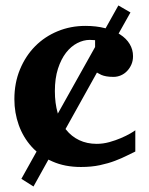

<svg xmlns="http://www.w3.org/2000/svg" viewBox="-20 -594 542 697"><path d="M101.6 83 57.6 55.2 112.8 -43.9Q103 -52.2 94.7 -61.5Q64 -95.7 48.1 -140.1Q32.2 -184.6 32.2 -233.9Q32.2 -293 52.5 -342Q72.8 -391.1 107.7 -426.3Q142.6 -461.4 189.5 -480.7Q236.3 -500 290 -500Q329.6 -500 361.3 -491.7L363.3 -491.2L409.7 -574.2L453.6 -548.8L410.6 -472.2L415.5 -469.2Q438.5 -454.6 450.7 -434.3Q462.9 -414.1 462.9 -390.1Q462.9 -373 456.8 -359.4Q450.7 -345.7 440.9 -335.7Q431.2 -325.7 418.5 -320.3Q405.8 -314.9 392.1 -314.9Q376.5 -314.9 366 -316.9Q355.5 -318.8 348.1 -322Q340.8 -325.2 335.4 -328.6Q334 -329.6 332 -330.6L217.8 -125.5L219.7 -123.5Q239.3 -98.6 267.6 -85.2Q295.9 -71.8 331.1 -71.8Q354 -71.8 377 -78.1Q399.9 -84.5 419.2 -92.8Q438.5 -101.1 452.4 -109.1Q466.3 -117.2 471.2 -121.1V-43.9Q458.5 -38.1 440.2 -28.8Q421.9 -19.5 397.7 -10.3Q373.5 -1 342.8 5.6Q312 12.2 273.9 12.2Q215.3 12.2 170.4 -7.8Q163.1 -10.7 155.8 -14.6ZM325.2 -448.2Q318.8 -448.2 315.2 -448.7Q311.5 -449.2 306.2 -449.2Q283.2 -449.2 260.5 -437.5Q237.8 -425.8 219.7 -402.6Q201.7 -379.4 190.4 -344.5Q179.2 -309.6 179.2 -263.2Q179.2 -219.2 189.5 -183.6L189.9 -181.6L325.2 -423.3Z"/></svg>

Font: Charis SIL
Style: Bold
Weight: 700
Foundry: SIL International
Version: Version 4.112